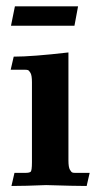

<svg xmlns="http://www.w3.org/2000/svg" viewBox="-20 -602 319 622"><path d="M260.7 0.5Q222.7 0.5 129.4 -2.4Q60.1 0.5 17.1 0.5L26.9 -42H62.5Q74.7 -42 79.1 -45.4Q83.5 -48.8 83.5 -76.7V-335.4Q83.5 -357.4 78.9 -365.5Q74.2 -373.5 70.8 -374.8Q67.4 -376 62.5 -376H14.6L24.4 -418.5Q84.5 -418.5 201.7 -432.1V-82.5Q201.7 -60.5 206.3 -52.5Q210.9 -44.4 214.4 -43.2Q217.8 -42 222.7 -42H270.5ZM221.2 -518.6H15.6L28.3 -581.5H232.9Z"/></svg>

Font: Quaaykop
Style: Bold
Weight: 700
Designer: Tup Wanders
Foundry: Free font, DO NOT SELL
Version: Version 1.00;July 31, 2023;FontCreator 11.5.0.2430 64-bit